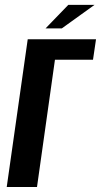

<svg xmlns="http://www.w3.org/2000/svg" viewBox="-20 -748 404 768"><path d="M6.9 0 90.9 -591H364.1L352 -509H199.8L128 0ZM162.2 -634.4 253.2 -728.5H358.1L227.2 -634.4Z"/></svg>

Font: Alumni Sans SC Thin
Style: Italic
Weight: 100
Italic angle: -8°
Designer: Robert E. Leuschke
Foundry: Robert E. Leuschke
Version: Version 1.016